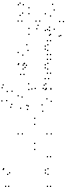

<svg xmlns="http://www.w3.org/2000/svg" viewBox="1016 -1862 1067 3140"><g transform="rotate(-90 1550.0 -292.5)"><path d="M566.5 10V-10H546.5V10ZM566.5 -40.5V-60.5H546.5V-40.5ZM348.5 -73.5V-93.5H328.5V-73.5ZM370.8 -31.8V-51.8H350.8V-31.8ZM370.8 -757V-777H350.8V-757ZM357.7 -763V-783H337.7V-763ZM82.2 -724.8V-744.8H62.2V-724.8ZM82.2 -674.3V-694.3H62.2V-674.3ZM303.7 -659.2V-679.2H283.7V-659.2ZM277.7 -691V-711H257.7V-691ZM277.7 -31.8V-51.8H257.7V-31.8ZM300 -73.5V-93.5H280V-73.5ZM82 -40.5V-60.5H62V-40.5ZM82 10V-10H62V10Z M1194.8 -248.8V-268.8H1174.8V-248.8ZM940 -519.5V-539.5H920V-519.5ZM685.2 -248.8V-268.8H665.2V-248.8ZM940 22V2H920V22ZM784.3 -249.7V-269.7H764.3V-249.7ZM940 -450.3V-470.3H920V-450.3ZM1095.7 -249.7V-269.7H1075.7V-249.7ZM940 -49V-69H920V-49Z M1681.8 16V-4H1661.8V16ZM1844 -21.8V-41.8H1824V-21.8ZM1844 -77.5V-97.5H1824V-77.5ZM1737 -93.7V-113.7H1717V-93.7ZM1759.3 -67.3V-87.3H1739.3V-67.3ZM1759.3 -348.3V-368.3H1739.3V-348.3ZM1563.3 -519.3V-539.3H1543.3V-519.3ZM1360.3 -479.7V-499.7H1340.3V-479.7ZM1339.7 -366.8V-386.8H1319.7V-366.8ZM1395.7 -353.2V-373.2H1375.7V-353.2ZM1405.8 -377.2V-397.2H1385.8V-377.2ZM1542.7 -455V-475H1522.7V-455ZM1665.2 -345.3V-365.3H1645.2V-345.3ZM1665.2 -76.5V-96.5H1645.2V-76.5ZM1671.5 -64.7V-84.7H1651.5V-64.7ZM1671.5 16V-4H1651.5V16ZM1683.3 -58.5V-78.5H1663.3V-58.5ZM1683.3 -110.2V-130.2H1663.3V-110.2ZM1513.7 -49.3V-69.3H1493.7V-49.3ZM1414.7 -128.3V-148.3H1394.7V-128.3ZM1682.5 -240V-260H1662.5V-240ZM1674.7 -295.8V-315.8H1654.7V-295.8ZM1310.5 -117.7V-137.7H1290.5V-117.7ZM1472.2 21.5V1.5H1452.2V21.5ZM1741.2 -764.3V-784.3H1721.2V-764.3ZM1694.5 -780.7V-800.7H1674.5V-780.7ZM1633.2 -697.5V-717.5H1613.2V-697.5ZM1479.3 -785.7V-805.7H1459.3V-785.7ZM1375.8 -640.5V-660.5H1355.8V-640.5ZM1422.5 -624.2V-644.2H1402.5V-624.2ZM1484.2 -707.3V-727.3H1464.2V-707.3ZM1637.2 -619.2V-639.2H1617.2V-619.2Z M2463.8 10V-10H2443.8V10ZM2463.8 -40.5V-60.5H2443.8V-40.5ZM2375.8 -75.8V-95.8H2355.8V-75.8ZM2398.2 -34.3V-54.3H2378.2V-34.3ZM2398.2 -378V-398H2378.2V-378ZM2271.3 -519.5V-539.5H2251.3V-519.5ZM2064.3 -438.8V-458.8H2044.3V-438.8ZM2061.3 -383.8V-403.8H2041.3V-383.8ZM2227.8 -443.8V-463.8H2207.8V-443.8ZM2304.8 -358.5V-378.5H2284.8V-358.5ZM2304.8 -37.2V-57.2H2284.8V-37.2ZM2325 -75.8V-95.8H2305V-75.8ZM2237.3 -40.5V-60.5H2217.3V-40.5ZM2237.3 10V-10H2217.3V10ZM2158.8 10V-10H2138.8V10ZM2158.8 -40.5V-60.5H2138.8V-40.5ZM2070.8 -75.8V-95.8H2050.8V-75.8ZM2093.2 -34.3V-54.3H2073.2V-34.3ZM2093.2 -415.7V-435.7H2073.2V-415.7ZM2087.7 -422.7V-442.7H2067.7V-422.7ZM2087.7 -511.5V-531.5H2067.7V-511.5ZM2074.5 -517.2V-537.2H2054.5V-517.2ZM1912.3 -479.7V-499.7H1892.3V-479.7ZM1912.3 -424V-444H1892.3V-424ZM2026 -406.3V-426.3H2006V-406.3ZM1999.8 -438.3V-458.3H1979.8V-438.3ZM1999.8 -37.2V-57.2H1979.8V-37.2ZM2020 -75.8V-95.8H2000V-75.8ZM1932.3 -40.5V-60.5H1912.3V-40.5ZM1932.3 10V-10H1912.3V10Z M3058.7 43.8V23.8H3038.7V43.8ZM2904.2 -74.5V-94.5H2884.2V-74.5ZM2631.5 -74.5V-94.5H2611.5V-74.5ZM2646.3 -39.7V-59.7H2626.3V-39.7ZM2715.3 -194V-214H2695.3V-194ZM2659 -214.7V-234.7H2639V-214.7ZM2553 -7V-27H2533V-7ZM2566.5 9.8V-10.2H2546.5V9.8ZM2868 9.8V-10.2H2848V9.8ZM2966.5 70.2V50.2H2946.5V70.2ZM2778.3 158.2V138.2H2758.3V158.2ZM2651.7 71V51H2631.7V71ZM2686 -6.7V-26.7H2666V-6.7ZM2631 -6.7V-26.7H2611V-6.7ZM2538.3 152.3V132.3H2518.3V152.3ZM2548.7 177V157H2528.7V177ZM2777 221.5V201.5H2757V221.5ZM3002.5 -343.3V-363.3H2982.5V-343.3ZM2785.2 -519.8V-539.8H2765.2V-519.8ZM2567.8 -343.3V-363.3H2547.8V-343.3ZM2785.2 -167V-187H2765.2V-167ZM2664.5 -343.3V-363.3H2644.5V-343.3ZM2784.2 -459.2V-479.2H2764.2V-459.2ZM2905.7 -343.3V-363.3H2885.7V-343.3ZM2784.2 -227.7V-247.7H2764.2V-227.7ZM3078.3 -487.8V-507.8H3058.3V-487.8ZM3052.3 -515.8V-535.8H3032.3V-515.8ZM2877.3 -487.3V-507.3H2857.3V-487.3ZM2915.3 -446.8V-466.8H2895.3V-446.8ZM3053 -434V-454H3033V-434Z"/></g></svg>

Font: Monaspace Xenon Dots Var
Style: Regular
Weight: 400
Designer: Riley Cran and the Lettermatic Team
Version: Version 1.100 (Monaspace Xenon Dots)